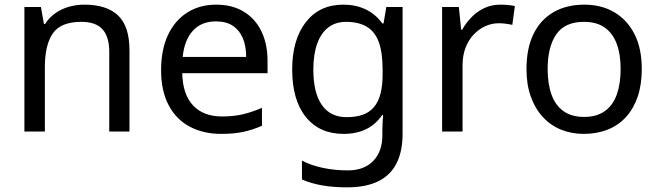

<svg xmlns="http://www.w3.org/2000/svg" viewBox="-20 -566 2835 826"><path d="M343 -546Q439 -546 488 -499.5Q537 -453 537 -349V0H450V-343Q450 -408 421 -440Q392 -472 330 -472Q241 -472 207 -422Q173 -372 173 -278V0H85V-536H156L169 -463H174Q192 -491 218.5 -509.5Q245 -528 277 -537Q309 -546 343 -546Z M910 -546Q979 -546 1028.5 -516Q1078 -486 1104.5 -431.5Q1131 -377 1131 -304V-251H764Q766 -160 810.5 -112.5Q855 -65 935 -65Q986 -65 1025.5 -74.5Q1065 -84 1107 -102V-25Q1066 -7 1026 1.5Q986 10 931 10Q855 10 796.5 -21Q738 -52 705.5 -113.5Q673 -175 673 -264Q673 -352 702.5 -415Q732 -478 785.5 -512Q839 -546 910 -546ZM909 -474Q846 -474 809.5 -433.5Q773 -393 766 -321H1039Q1039 -367 1025 -401Q1011 -435 982.5 -454.5Q954 -474 909 -474Z M1457 -546Q1510 -546 1552.5 -526Q1595 -506 1625 -465H1630L1642 -536H1712V9Q1712 85 1686 136.5Q1660 188 1607 214Q1554 240 1472 240Q1414 240 1365.5 231.5Q1317 223 1279 206V125Q1317 145 1368 156Q1419 167 1477 167Q1546 167 1585.5 126.5Q1625 86 1625 16V-5Q1625 -17 1626 -39.5Q1627 -62 1628 -71H1624Q1596 -30 1554.5 -10Q1513 10 1458 10Q1354 10 1295.5 -63Q1237 -136 1237 -267Q1237 -395 1295.5 -470.5Q1354 -546 1457 -546ZM1469 -472Q1424 -472 1392.5 -448Q1361 -424 1344.5 -378Q1328 -332 1328 -266Q1328 -167 1364.5 -114.5Q1401 -62 1471 -62Q1512 -62 1541 -72.5Q1570 -83 1589 -105.5Q1608 -128 1617 -163Q1626 -198 1626 -246V-267Q1626 -340 1609.5 -385Q1593 -430 1558 -451Q1523 -472 1469 -472Z M2132 -546Q2147 -546 2164.5 -544.5Q2182 -543 2195 -540L2184 -459Q2171 -462 2155.5 -464Q2140 -466 2126 -466Q2095 -466 2067 -453Q2039 -440 2017 -416.5Q1995 -393 1982.5 -360Q1970 -327 1970 -286V0H1882V-536H1954L1964 -438H1968Q1985 -468 2009 -492.5Q2033 -517 2064 -531.5Q2095 -546 2132 -546Z M2741 -269Q2741 -202 2723.5 -150.5Q2706 -99 2673.5 -63Q2641 -27 2594.5 -8.5Q2548 10 2491 10Q2438 10 2393 -8.5Q2348 -27 2315 -63Q2282 -99 2263.5 -150.5Q2245 -202 2245 -269Q2245 -358 2275 -419.5Q2305 -481 2361 -513.5Q2417 -546 2494 -546Q2567 -546 2622.5 -513.5Q2678 -481 2709.5 -419.5Q2741 -358 2741 -269ZM2336 -269Q2336 -206 2352.5 -159.5Q2369 -113 2404 -88Q2439 -63 2493 -63Q2547 -63 2582 -88Q2617 -113 2633.5 -159.5Q2650 -206 2650 -269Q2650 -333 2633 -378Q2616 -423 2581.5 -447.5Q2547 -472 2492 -472Q2410 -472 2373 -418Q2336 -364 2336 -269Z"/></svg>

Font: Noto Sans Tamil
Style: Regular
Weight: 400
Designer: Jelle Bosma - Monotype Design Team
Foundry: Monotype Imaging Inc.
Version: Version 2.003